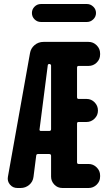

<svg xmlns="http://www.w3.org/2000/svg" viewBox="-20 -940 540 960"><path d="M184.6 -919.9H415Q432.6 -919.9 446.3 -906.7Q460 -893.6 460 -875Q460 -856.4 446.3 -843.3Q432.6 -830.1 415 -830.1H184.6Q166 -830.1 152.8 -843.3Q139.6 -856.4 139.6 -875Q139.6 -893.6 152.8 -906.7Q166 -919.9 184.6 -919.9ZM235.4 -293.9V-612.3Q235.4 -615.2 232.9 -617.7Q230.5 -620.1 226.6 -620.1Q219.7 -620.1 218.8 -613.3L177.7 -293Q176.8 -290 178.7 -287.6Q180.7 -285.2 184.6 -285.2H225.6Q235.4 -285.2 235.4 -293.9ZM422.9 -730.5Q446.3 -730.5 463.4 -713.4Q480.5 -696.3 480.5 -672.9V-667Q480.5 -643.6 463.4 -627Q446.3 -610.4 422.9 -610.4H373Q365.2 -610.4 365.2 -601.6V-454.1Q365.2 -445.3 373 -445.3H413.1Q436.5 -445.3 453.1 -428.2Q469.7 -411.1 469.7 -387.7V-386.7Q469.7 -363.3 452.6 -346.7Q435.5 -330.1 413.1 -330.1H373Q365.2 -330.1 365.2 -322.3V-128.9Q365.2 -120.1 373 -120.1H422.9Q446.3 -120.1 463.4 -103Q480.5 -85.9 480.5 -63.5V-56.6Q480.5 -33.2 463.4 -16.6Q446.3 0 422.9 0H292Q267.6 0 251.5 -17.1Q235.4 -34.2 235.4 -56.6V-161.1Q235.4 -169.9 225.6 -169.9H169.9Q162.1 -169.9 161.1 -162.1L147.5 -55.7Q144.5 -31.2 126 -15.6Q107.4 0 83 0H67.4Q43.9 0 29.8 -17.1Q15.6 -34.2 19.5 -55.7L129.9 -673.8Q133.8 -698.2 152.8 -714.4Q171.9 -730.5 197.3 -730.5Z"/></svg>

Font: Rounded Mgen+ 2m bold
Style: Bold
Weight: 700
Designer: [Source Han Sans]
Ryoko NISHIZUKA  (kana & ideographs); Paul D. Hunt (Latin, Greek & Cyrillic); Wenlong ZHANG  (bopomofo
Version: Version 1.059.20150602